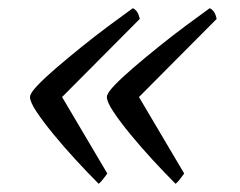

<svg xmlns="http://www.w3.org/2000/svg" viewBox="-20 -493 583 467"><path d="M220 -46Q194 -72 164.5 -104Q135 -136 110 -166.5Q85 -197 69 -221Q53 -245 53 -257Q53 -266 70.5 -284.5Q88 -303 116.5 -327.5Q145 -352 178.5 -379Q212 -406 245 -430.5Q278 -455 303 -473Q308 -471 312.5 -465.5Q317 -460 320 -447L131 -257L241 -71Q226 -50 220 -46ZM407 -46Q381 -72 351.5 -104Q322 -136 297 -166.5Q272 -197 256 -221Q240 -245 240 -257Q240 -266 257.5 -284.5Q275 -303 303.5 -327.5Q332 -352 365.5 -379Q399 -406 432 -430.5Q465 -455 490 -473Q495 -471 499.5 -465.5Q504 -460 507 -447L318 -257L428 -71Q413 -50 407 -46Z"/></svg>

Font: Texturina Extralight
Style: Italic
Weight: 200
Italic angle: -11°
Designer: Guillermo Torres Carreño
Foundry: Omnibus-Type
Version: Version 1.002; ttfautohint (v1.8.3)